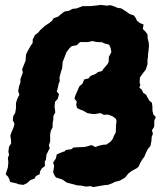

<svg xmlns="http://www.w3.org/2000/svg" viewBox="-20 -740 683 781"><path d="M90 5 75 12 58 10 47 6 21 0 19 -9 13 -21 3 -31 12 -59 14 -80 12 -98 17 -110 14 -123 17 -144 25 -156V-169L22 -188L26 -200L36 -224L39 -236L32 -251L34 -268L42 -281L45 -300V-321L50 -337L59 -355L54 -369L57 -387L63 -405V-418L73 -445L70 -458L76 -473L84 -493L85 -507L86 -519L92 -531L103 -551L113 -566V-579L122 -597L137 -609L143 -617L163 -635L180 -646L193 -657L198 -666L216 -672L225 -680L242 -693L260 -696L275 -704L293 -706L300 -709L316 -715H343L358 -716L391 -720L415 -717L429 -719L445 -714L458 -708L473 -706L484 -699L495 -692L507 -683L525 -677L532 -667L537 -656L548 -647L564 -640L561 -622L572 -611L580 -600L581 -582L585 -567L586 -555L584 -532L582 -518V-509L580 -497V-479L573 -457L559 -439L549 -425L548 -402L551 -396L547 -383L557 -375L562 -363L575 -354L578 -347L588 -330L598 -322L600 -306V-290L604 -274L614 -264L608 -251L607 -224L598 -210L602 -196L597 -183L596 -167L592 -146L582 -135L574 -119L567 -102L559 -92L551 -78L543 -61L535 -55L516 -45L502 -34L489 -18L481 -13L467 -5L447 0L438 5L419 12L405 13L382 17L359 21L348 17L329 19L311 15L294 14L276 9L268 7L252 3L233 -10L208 -18L202 -26L196 -39L199 -56L200 -67L196 -78L207 -95L211 -112L227 -119L244 -125L248 -130L270 -133L279 -140L296 -141L322 -142L336 -145L352 -150L368 -142L381 -147L399 -151L413 -152L430 -164L438 -174L442 -184L451 -202L452 -233L454 -247L452 -256L438 -267L419 -274L402 -273L389 -280L366 -276L352 -277L335 -280L318 -290L307 -294L294 -300L290 -313L292 -327L283 -339L287 -353L293 -366L303 -389L315 -399L323 -417L340 -421L348 -431L368 -439L379 -447L395 -451L400 -459L418 -480L422 -489L423 -509L433 -528L430 -545L424 -558L403 -564L396 -568L374 -569L356 -573L338 -569H324H306L292 -556L271 -552L261 -542L250 -527L244 -511L235 -488L233 -463L228 -448L222 -425L223 -409L219 -401L215 -382L211 -368L220 -357L215 -338L204 -326L202 -306L205 -283L197 -268V-255L194 -238V-223L186 -206L184 -192V-179V-164L179 -150L182 -137L169 -111L167 -91L162 -82L163 -65L150 -55L143 -43L141 -31L126 -24L121 -14L103 -7Z"/></svg>

Font: Winky Rough
Style: Bold Italic
Weight: 700
Italic angle: -8.97852°
Designer: Simon Atzbach
Foundry: typofactur
Version: Version 1.206; ttfautohint (v1.8.4.7-5d5b)